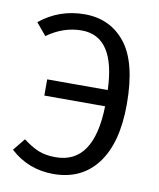

<svg xmlns="http://www.w3.org/2000/svg" viewBox="-81 -764 697 840"><g transform="rotate(10 267.5 -344.0)"><path d="M228 -700Q342 -700 409.5 -614.5Q477 -529 477 -344Q477 -172 407.5 -80Q338 12 213 12Q101 12 21 -62L65 -116Q100 -89 132 -75.5Q164 -62 210 -62Q379 -62 385 -319H115V-391H384Q376 -628 227 -628Q146 -628 74 -576L29 -630Q115 -700 228 -700Z"/></g></svg>

Font: FiraGO Book
Style: Regular
Weight: 350
Designer: bBox Type
Foundry: bBox Type GmbH
Version: Version 1.001;PS 001.001;hotconv 1.0.88;makeotf.lib2.5.64775